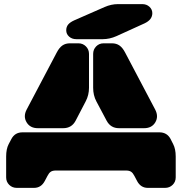

<svg xmlns="http://www.w3.org/2000/svg" viewBox="-20 -910 881 930"><path d="M477.1 -720.2H350.1Q328.6 -720.2 314.7 -732.7Q300.8 -745.1 300.8 -763.2Q300.8 -779.8 310.3 -791.3Q319.8 -802.7 340.8 -812L486.8 -876Q519 -890.1 551.8 -890.1H668.9Q689.9 -890.1 703.9 -877.2Q717.8 -864.3 717.8 -846.2Q717.8 -814.5 680.2 -796.9L543.9 -734.9Q510.7 -720.2 477.1 -720.2ZM318.8 -700.2H359.9Q381.3 -700.2 396.2 -685.3Q411.1 -670.4 411.1 -648.9V-484.9Q411.1 -449.2 395 -418.9L346.2 -325.2Q327.1 -289.1 286.1 -289.1H163.1Q126 -289.1 108.9 -317.4Q91.8 -345.7 108.9 -378.9L254.9 -655.8Q267.1 -679.2 282.2 -689.7Q297.4 -700.2 318.8 -700.2ZM481.9 -700.2H522Q543.5 -700.2 558.6 -689.7Q573.7 -679.2 585.9 -655.8L731.9 -378.9Q749 -345.7 732.2 -317.4Q715.3 -289.1 678.2 -289.1H556.2Q516.6 -289.1 497.1 -324.2L446.8 -418.9Q431.2 -448.2 431.2 -484.9V-648.9Q431.2 -670.4 445.8 -685.3Q460.4 -700.2 481.9 -700.2ZM88.9 -269H752Q789.1 -269 806.2 -236.8L818.8 -211.9Q831.1 -188.5 831.1 -151.9V-50.8Q831.1 -29.3 816.2 -14.6Q801.3 0 779.8 0H695.8Q661.6 0 644 -33.2L630.9 -58.1Q624 -71.8 615.2 -77.9Q606.4 -84 590.8 -84H250Q234.4 -84 225.6 -77.9Q216.8 -71.8 210 -58.1L196.8 -33.2Q179.2 0 145 0H61Q39.6 0 24.7 -14.6Q9.8 -29.3 9.8 -50.8V-151.9Q9.8 -188.5 22 -211.9L35.2 -236.8Q52.2 -269 88.9 -269Z"/></svg>

Font: Nastup Soft
Style: Regular
Weight: 400
Designer: Maksym Kobuzan
Foundry: Zakznak
Version: Version 1.020;hotconv 1.0.109;makeotfexe 2.5.65596